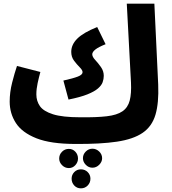

<svg xmlns="http://www.w3.org/2000/svg" viewBox="-20 -767 939 1051"><path d="M393 21Q258 21 179.5 -10Q101 -41 67 -93.5Q33 -146 33 -211Q33 -262 46.5 -315Q60 -368 73 -406L201 -373Q193 -344 186 -312Q179 -280 179 -250Q179 -214 198.5 -186Q218 -158 270 -141.5Q322 -125 419 -125Q508 -124 564 -130.5Q620 -137 650 -157.5Q680 -178 690 -216.5Q700 -255 697 -316L674 -747H825L846 -304Q850 -203 831 -139Q812 -75 761 -40Q710 -5 620 8.5Q530 22 393 21ZM355 -222 327 -326Q381 -338 406.5 -348Q432 -358 432 -372Q432 -383 416.5 -398.5Q401 -414 385.5 -434.5Q370 -455 370 -483Q370 -523 403.5 -556Q437 -589 512 -619L558 -525Q518 -509 501.5 -495.5Q485 -482 485 -470Q485 -456 501 -439Q517 -422 532.5 -400Q548 -378 548 -352Q548 -335 542 -317.5Q536 -300 516.5 -283Q497 -266 458.5 -250.5Q420 -235 355 -222ZM486 47Q507 47 523 62.5Q539 78 539 99Q539 119 523 135Q507 151 486 151Q465 151 449.5 135Q434 119 434 99Q434 78 449.5 62.5Q465 47 486 47ZM357 48Q378 48 392.5 63.5Q407 79 407 101Q407 121 392.5 137Q378 153 357 153Q335 153 319.5 137Q304 121 304 101Q304 79 319.5 63.5Q335 48 357 48ZM423 160Q445 160 460 175Q475 190 475 211Q475 233 460 248.5Q445 264 423 264Q401 264 386.5 248.5Q372 233 372 211Q372 190 386.5 175Q401 160 423 160Z"/></svg>

Font: Noto Sans Arabic UI Cn XBd
Style: Regular
Weight: 800
Width: 3
Designer: Monotype Design Team, Nadine Chahine and Nizar Qandah
Foundry: Monotype Imaging Inc.
Version: Version 2.010; ttfautohint (v1.8.4.7-5d5b)